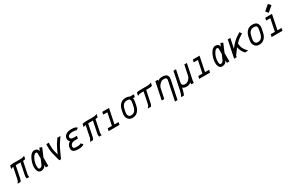

<svg xmlns="http://www.w3.org/2000/svg" viewBox="261 -2700 7352 4820"><g transform="rotate(-30 3937.0 -289.5)"><path d="M99.6 -485.4Q146.5 -500 209 -500H399.9Q486.3 -500 527.8 -529.3L509.3 -440.4Q480.5 -431.2 441.4 -428.2L368.2 -74.2Q366.2 -65.4 366.2 -58.6Q366.2 -25.9 373.5 0H298.3Q293 -27.3 293 -58.6Q293 -72.8 296.9 -89.8L366.2 -426.8H227.5L154.8 -74.2Q146.5 -37.6 124 0H35.2Q73.7 -47.4 83.5 -89.8L151.9 -422.9Q111.8 -416 81.1 -397Z M669.9 -150.9Q669.9 -92.3 679.4 -73Q689 -53.7 712.4 -53.7Q737.8 -53.7 759.3 -71Q780.8 -88.4 789.1 -107.4L853.5 -258.3V-406.2Q853.5 -424.3 845 -434.6Q836.4 -444.8 822.3 -444.8Q788.1 -444.8 752.2 -399.9Q716.3 -355 693.1 -285.6Q669.9 -216.3 669.9 -150.9ZM596.7 -150.9Q596.7 -189 606.4 -236.8Q616.2 -284.7 635.5 -334.2Q654.8 -383.8 679.9 -425.3Q705.1 -466.8 739.7 -492.9Q774.4 -519 811 -519Q834.5 -519 853.3 -514.4Q872.1 -509.8 883.8 -500.7Q895.5 -491.7 903.3 -483.2Q911.1 -474.6 915.5 -462.2Q919.9 -449.7 921.4 -443.1Q922.9 -436.5 924.3 -426.8L961.4 -514.2L1028.8 -485.8L926.3 -243.7L926.8 0H853.5V-72.3Q833 -29.8 796.6 -5.1Q760.3 19.5 712.4 19.5Q679.2 19.5 655.5 4.4Q631.8 -10.7 619.6 -36.9Q607.4 -63 602.1 -90.8Q596.7 -118.7 596.7 -150.9Z M1228 -485.8Q1226.1 -466.3 1226.1 -435.1Q1226.1 -314 1241.7 -258.3L1273.4 -133.8L1334.5 -266.6Q1381.3 -369.6 1469.2 -488.8L1477.1 -500H1565.9L1528.8 -445.8Q1435.5 -312 1399.9 -234.4L1287.1 12.2H1235.4L1170.4 -239.7Q1152.8 -304.2 1152.8 -435.1Q1152.8 -478 1155.8 -495.6L1156.2 -500H1230Z M1984.4 -420.4Q1978 -428.7 1954.6 -433.8Q1931.2 -439 1897.9 -439H1876.5Q1841.3 -439 1814.7 -432.4Q1788.1 -425.8 1774.2 -416.7Q1760.3 -407.7 1751.5 -395.8Q1742.7 -383.8 1740.5 -375Q1738.3 -366.2 1738.3 -358.4Q1738.3 -349.1 1742.2 -339.6Q1746.1 -330.1 1755.6 -319.8Q1765.1 -309.6 1785.4 -303.2Q1805.7 -296.9 1834 -296.9H1926.3L1911.6 -223.6H1834Q1758.3 -223.6 1723.1 -191.2Q1688 -158.7 1688 -109.4Q1688 -96.2 1694.3 -85.2Q1700.7 -74.2 1711.4 -70.3Q1734.9 -61 1783.2 -61H1804.7Q1848.6 -61 1871.8 -66.9Q1895 -72.8 1911.6 -87.9L1960.4 -33.2Q1930.2 -5.9 1894 3.2Q1857.9 12.2 1804.7 12.2H1783.2Q1700.7 12.2 1657.7 -15.1Q1614.7 -42.5 1614.7 -107.4Q1614.7 -215.3 1706.5 -265.6Q1665 -303.2 1665 -358.4Q1665 -373.5 1668.9 -389.2Q1672.9 -404.8 1681.6 -422.6Q1690.4 -440.4 1707 -456.1Q1723.6 -471.7 1745.8 -484.6Q1768.1 -497.6 1801.8 -504.9Q1835.4 -512.2 1876.5 -512.2H1897.9Q1915.5 -512.2 1930.9 -511Q1946.3 -509.8 1958.3 -507.8Q1970.2 -505.9 1981 -502.7Q1991.7 -499.5 1999 -496.8Q2006.3 -494.1 2013.7 -489.7Q2021 -485.4 2024.9 -482.7Q2028.8 -480 2033.2 -475.3Q2037.6 -470.7 2039.3 -468.8Q2041 -466.8 2043.7 -462.9Q2046.4 -459 2046.9 -458.5Z M2199.2 -485.4Q2246.1 -500 2308.6 -500H2499.5Q2585.9 -500 2627.4 -529.3L2608.9 -440.4Q2580.1 -431.2 2541 -428.2L2467.8 -74.2Q2465.8 -65.4 2465.8 -58.6Q2465.8 -25.9 2473.1 0H2397.9Q2392.6 -27.3 2392.6 -58.6Q2392.6 -72.8 2396.5 -89.8L2465.8 -426.8H2327.1L2254.4 -74.2Q2246.1 -37.6 2223.6 0H2134.8Q2173.3 -47.4 2183.1 -89.8L2251.5 -422.9Q2211.4 -416 2180.7 -397Z M2989.3 0H2674.3L2689.9 -73.2H2811.5L2883.8 -426.8H2763.7L2778.8 -500H2973.6L2886.2 -73.2H3004.9Z M3451.2 -512.2H3461.4Q3529.3 -512.2 3569.3 -484.4L3685.5 -484.9L3670.4 -411.1H3617.2Q3621.6 -391.1 3621.6 -367.7Q3621.6 -333.5 3611.3 -284.2L3594.2 -201.2Q3574.2 -104.5 3515.4 -46.1Q3456.5 12.2 3368.2 12.2H3357.9Q3288.1 12.2 3245.1 -36.6Q3202.1 -85.4 3202.1 -161.1Q3202.1 -188 3208 -215.8L3225.1 -298.8Q3245.1 -395 3304 -453.6Q3362.8 -512.2 3451.2 -512.2ZM3296.4 -284.2 3279.3 -201.2Q3275.4 -182.1 3275.4 -161.1Q3275.4 -115.2 3297.6 -88.1Q3319.8 -61 3357.9 -61H3368.2Q3432.6 -61 3470.7 -104.7Q3508.8 -148.4 3522.9 -215.8L3540 -298.8Q3548.3 -338.9 3548.3 -367.7Q3548.3 -403.8 3530.8 -421.4Q3513.2 -439 3461.4 -439H3451.2Q3417.5 -439 3390.4 -426.3Q3363.3 -413.6 3345 -391.1Q3326.7 -368.7 3314.7 -342.3Q3302.7 -315.9 3296.4 -284.2Z M3883.3 -500H4074.2Q4160.6 -500 4202.1 -529.3L4183.6 -440.4Q4138.2 -426.8 4074.2 -426.8H4008.3L3936 -74.7Q3927.7 -37.1 3903.3 0H3808.1Q3854 -41.5 3864.7 -89.4L3933.6 -426.8H3883.3Q3803.2 -426.8 3755.4 -396.5L3773.9 -485.4Q3820.8 -500 3883.3 -500Z M4511.2 -512.2Q4600.6 -512.2 4639.6 -481.4Q4678.7 -450.7 4678.7 -387.7Q4678.7 -366.2 4674.3 -343.8L4562.5 189H4488.3L4602.1 -358.4Q4605.5 -376.5 4605.5 -387.7Q4605.5 -401.9 4600.3 -411.6Q4595.2 -421.4 4587.9 -426.8Q4580.6 -432.1 4566.9 -434.8Q4553.2 -437.5 4541.5 -438.2Q4529.8 -439 4511.2 -439H4501Q4470.7 -439 4436.3 -412.6Q4401.9 -386.2 4377.9 -351.3Q4354 -316.4 4347.2 -288.1L4287.1 0H4212.9L4316.9 -500H4391.6L4384.3 -464.8Q4442.4 -512.2 4501 -512.2Z M5060.1 -32.7Q5002 12.2 4942.9 12.2H4932.6Q4860.4 12.2 4817.4 -24.4L4808.1 19.5Q4787.6 113.8 4759.8 170.4H4676.3Q4716.3 105.5 4736.8 4.9L4841.3 -500H4916L4849.6 -180.2Q4843.8 -150.9 4843.8 -133.3Q4843.8 -98.1 4864 -79.6Q4884.3 -61 4932.6 -61H4942.9Q4974.6 -61 5008.8 -85Q5043 -108.9 5065.7 -141.4Q5088.4 -173.8 5094.2 -201.2L5156.7 -500H5231L5136.2 -40.5Q5133.3 -26.4 5133.3 -3.9Q5133.3 10.7 5134.3 20.5H5060.1V-3.9Q5060.1 -5.9 5059.8 -11.2Q5059.6 -16.6 5059.6 -22Q5059.6 -27.3 5060.1 -32.7Z M5613.8 0H5298.8L5314.5 -73.2H5436L5508.3 -426.8H5388.2L5403.3 -500H5598.1L5510.7 -73.2H5629.4Z M5918.9 -150.9Q5918.9 -92.3 5928.5 -73Q5938 -53.7 5961.4 -53.7Q5986.8 -53.7 6008.3 -71Q6029.8 -88.4 6038.1 -107.4L6102.5 -258.3V-406.2Q6102.5 -424.3 6094 -434.6Q6085.4 -444.8 6071.3 -444.8Q6037.1 -444.8 6001.2 -399.9Q5965.3 -355 5942.1 -285.6Q5918.9 -216.3 5918.9 -150.9ZM5845.7 -150.9Q5845.7 -189 5855.5 -236.8Q5865.2 -284.7 5884.5 -334.2Q5903.8 -383.8 5929 -425.3Q5954.1 -466.8 5988.8 -492.9Q6023.4 -519 6060.1 -519Q6083.5 -519 6102.3 -514.4Q6121.1 -509.8 6132.8 -500.7Q6144.5 -491.7 6152.3 -483.2Q6160.2 -474.6 6164.6 -462.2Q6168.9 -449.7 6170.4 -443.1Q6171.9 -436.5 6173.3 -426.8L6210.4 -514.2L6277.8 -485.8L6175.3 -243.7L6175.8 0H6102.5V-72.3Q6082 -29.8 6045.7 -5.1Q6009.3 19.5 5961.4 19.5Q5928.2 19.5 5904.5 4.4Q5880.9 -10.7 5868.7 -36.9Q5856.4 -63 5851.1 -90.8Q5845.7 -118.7 5845.7 -150.9Z M6386.7 0H6312L6416 -500H6490.7L6432.1 -217.3L6439.9 -228Q6558.1 -387.7 6696.3 -470.7L6762.2 -510.3L6800.3 -447.8L6737.3 -410.2Q6663.1 -365.7 6586.9 -284.2L6590.3 -241.2Q6594.2 -193.8 6615.7 -146.5Q6637.2 -99.1 6659.2 -73.7L6722.7 0H6626L6604.5 -24.9Q6578.6 -54.7 6553.7 -105Q6528.8 -155.3 6520 -211.9Q6511.7 -201.7 6498.5 -184.1L6396 -44.9Z M7032.2 12.2Q6962.9 12.2 6919.4 -36.6Q6876 -85.4 6876 -159.2Q6876 -187.5 6882.3 -216.3L6899.4 -298.8Q6919.4 -395 6978.3 -453.6Q7037.1 -512.2 7125.5 -512.2H7135.7Q7173.3 -512.2 7202.4 -503.2Q7231.4 -494.1 7248.8 -479.7Q7266.1 -465.3 7277.1 -445.6Q7288.1 -425.8 7292.2 -407Q7296.4 -388.2 7296.4 -367.2Q7296.4 -333.5 7285.6 -284.2L7268.6 -201.2Q7248.5 -104.5 7189.7 -46.1Q7130.9 12.2 7042.5 12.2ZM7223.1 -367.2Q7223.1 -407.7 7200.9 -423.3Q7178.7 -439 7135.7 -439H7125.5Q7091.8 -439 7064.7 -426.3Q7037.6 -413.6 7019.3 -391.1Q7001 -368.7 6989 -342.3Q6977.1 -315.9 6970.7 -284.2L6953.6 -200.7Q6949.2 -181.2 6949.2 -159.2Q6949.2 -115.2 6971.7 -88.1Q6994.1 -61 7032.2 -61H7042.5Q7106.9 -61 7145 -104.7Q7183.1 -148.4 7197.3 -215.8L7214.4 -298.8Q7223.1 -342.8 7223.1 -367.2Z M7641.6 -563.5 7580.1 -635.7 7733.4 -768.1 7795.9 -695.8ZM7713.4 0H7398.4L7414.1 -73.2H7535.6L7607.9 -426.8H7487.8L7502.9 -500H7697.8L7610.4 -73.2H7729Z"/></g></svg>

Font: Anka/Coder Condensed
Style: Italic
Weight: 400
Width: 4
Italic angle: -12°
Monospace: yes
Version: Version 001.100